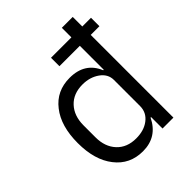

<svg xmlns="http://www.w3.org/2000/svg" viewBox="-209 -863 998 998"><g transform="rotate(-45 290.0 -364.0)"><path d="M415 -84V0H495.1V-607.9H559.1V-669.9H495.1V-740.2H415V-669.9H265.1V-607.9H415V-432.1H411.1Q371.6 -527.8 259.8 -527.8Q163.1 -527.8 106.9 -455.1Q49.8 -382.8 49.8 -257.8Q49.8 -133.3 106.9 -61Q163.6 12.2 259.8 12.2Q364.7 12.2 411.1 -84ZM282.2 -60.1Q214.8 -60.1 175.5 -102.3Q136.2 -144.5 136.2 -213.9V-301.8Q136.2 -371.6 175.5 -413.8Q214.8 -456.1 282.2 -456.1Q336.9 -456.1 376 -428.2Q415 -400.4 415 -356.9V-165Q415 -117.2 376 -87.9Q339.4 -60.1 282.2 -60.1Z"/></g></svg>

Font: Plexus Sans
Style: Regular
Weight: 400
Version: Version 2.001;PS 002.001;hotconv 1.0.70;makeotf.lib2.5.58329